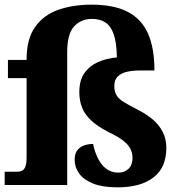

<svg xmlns="http://www.w3.org/2000/svg" viewBox="-21 -793 771 823"><path d="M483 10Q419 10 378.5 -6Q338 -22 318.5 -49Q299 -76 299 -108Q299 -134 310.5 -149Q322 -164 340.5 -170Q359 -176 378 -176Q386 -138 401 -110Q416 -82 437.5 -67.5Q459 -53 486 -53Q513 -53 530 -69.5Q547 -86 547 -116Q547 -138 537.5 -156Q528 -174 506 -191Q484 -208 444 -227Q399 -250 371 -275.5Q343 -301 331 -331.5Q319 -362 319 -398Q319 -449 341 -480Q363 -511 399.5 -527Q436 -543 480 -547Q479 -610 466.5 -646Q454 -682 430.5 -697Q407 -712 373 -712Q326 -712 296.5 -679.5Q267 -647 267 -570V0H-1V-57H54Q65 -57 74 -61.5Q83 -66 88 -79.5Q93 -93 93 -120V-458H13V-536H93V-538Q93 -626 129.5 -677.5Q166 -729 229 -751Q292 -773 371 -773Q469 -773 528 -741.5Q587 -710 614 -648Q641 -586 641 -491H580Q549 -491 524 -485.5Q499 -480 484 -465.5Q469 -451 469 -424Q469 -400 479 -384Q489 -368 510.5 -355Q532 -342 567 -324Q605 -305 633 -281.5Q661 -258 676.5 -227.5Q692 -197 692 -159Q692 -75 637 -32.5Q582 10 483 10Z"/></svg>

Font: Noto Serif Kannada ExtraBold
Style: Regular
Weight: 800
Version: Version 2.003